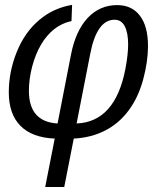

<svg xmlns="http://www.w3.org/2000/svg" viewBox="-20 -560 640 788"><path d="M243.7 207.5H165.5L204.6 8.8Q111.8 4.9 64 -43.5Q16.1 -91.8 16.1 -181.2Q16.1 -265.6 48.8 -346.7Q81.5 -427.7 140.4 -477.5Q199.2 -527.3 275.9 -540L273.4 -473.6Q234.4 -465.3 202.9 -440.7Q171.4 -416 148.2 -376.5Q125 -336.9 111.8 -285.9Q98.6 -234.9 98.6 -187.5Q98.6 -60.1 216.3 -53.2L271.5 -336.4Q290.5 -433.6 339.8 -486.3Q389.2 -539.1 460.9 -539.1Q521 -539.1 554.2 -495.6Q587.4 -452.1 587.4 -371.1Q587.4 -307.1 567.6 -233.9Q547.9 -160.6 508.3 -107.2Q468.8 -53.7 411.9 -24.4Q355 4.9 282.7 8.8ZM505.9 -377Q505.9 -425.8 491.9 -452.4Q478 -479 450.2 -479Q377 -479 350.1 -337.9L294.4 -53.2Q452.6 -59.6 494.6 -276.9Q505.9 -336.9 505.9 -377Z"/></svg>

Font: Cousine
Style: Italic
Weight: 400
Italic angle: -12°
Monospace: yes
Designer: Steve Matteson
Foundry: Monotype Imaging Inc.
Version: Version 1.21